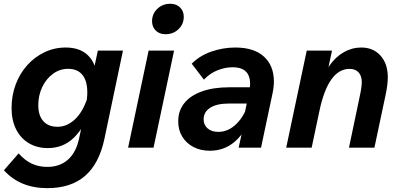

<svg xmlns="http://www.w3.org/2000/svg" viewBox="-29 -766 2077 996"><path d="M-8.6 117.3 67.6 29.7Q99.4 65.8 135.6 82.8Q171.9 99.8 216.7 99.8Q281.1 99.8 323.4 62.3Q365.7 24.9 380.9 -46.2L415.8 -210.5Q419.5 -228.8 421.7 -250.3Q423.9 -271.9 423.9 -286Q423.9 -346.6 398.3 -377.8Q372.8 -409 324.6 -409Q281.2 -409 245.8 -383.1Q210.4 -357.2 190 -314.2Q169.6 -271.2 169.6 -220.5Q169.6 -166.9 195.6 -137.6Q221.7 -108.3 269.7 -108.3Q318.1 -108.3 359.3 -146.5Q400.5 -184.7 424.5 -258.1L448.7 -210.5Q408.9 -104.5 353.7 -51.2Q298.5 2.2 219.1 2.2Q163.4 2.2 120.9 -23Q78.4 -48.1 54.7 -94.9Q31 -141.8 31 -205.1Q31 -270.7 52.4 -327.8Q73.7 -384.9 112.4 -427.9Q151.1 -470.9 202.2 -495.2Q253.4 -519.5 311.9 -519.5Q385.6 -519.5 427.7 -478.5Q469.7 -437.4 473.3 -364.6L449 -364.3L478.5 -503.5H608.9L512.5 -44.8Q485.2 83 412.1 146.5Q339 210 216.7 210Q145.8 210 89.6 186.9Q33.4 163.8 -8.6 117.3Z M635.5 0 742 -503.5H874L767.5 0ZM759.8 -655.8Q759.8 -694.1 787.1 -720.3Q814.4 -746.4 854.2 -746.4Q885.8 -746.4 905 -727.5Q924.3 -708.6 924.3 -679Q924.3 -641.2 897.1 -614.8Q870 -588.5 829.8 -588.5Q798.2 -588.5 779 -607.4Q759.8 -626.3 759.8 -655.8Z M1208.9 0 1231.6 -102.8 1226.8 -113.4 1263.5 -288.8Q1276.3 -350.2 1255.6 -383.6Q1234.8 -417.1 1177 -417.1Q1138.9 -417.1 1099.3 -401.4Q1059.7 -385.7 1028.9 -352.8L965.6 -435.5Q1006.9 -477.3 1067.4 -498.4Q1128 -519.5 1191.6 -519.5Q1288.7 -519.5 1340.2 -472.4Q1391.8 -425.4 1391.8 -343.3Q1391.8 -328.4 1389.8 -311.6Q1387.8 -294.8 1384.1 -278.5L1325.1 0ZM1160.7 -313.2H1276.9L1262.8 -228.8H1157.2Q1095.8 -228.8 1061.6 -207.1Q1027.3 -185.3 1027.3 -147.1Q1027.3 -118 1047.9 -100Q1068.5 -81.9 1103.9 -81.9Q1156.2 -81.9 1199.2 -125.1Q1242.3 -168.3 1262.8 -241.7L1289.7 -223.5Q1266.4 -111.2 1206.3 -47.6Q1146.2 16 1059.8 16Q1012.4 16 975.3 -3Q938.2 -22 916.8 -56.6Q895.5 -91.2 895.5 -136.8Q895.5 -191.3 927 -230.8Q958.4 -270.2 1018.1 -291.7Q1077.8 -313.2 1160.7 -313.2Z M1455.7 0 1562.2 -503.5H1693.2L1659.9 -346.8L1633.2 -321.5Q1649.6 -382.4 1680.9 -426.7Q1712.1 -471.1 1754.6 -495.3Q1797.1 -519.5 1845.3 -519.5Q1906.8 -519.5 1944.7 -477.6Q1982.7 -435.8 1982.7 -365.5Q1982.7 -346.7 1980 -324.5Q1977.4 -302.2 1971.1 -272.7L1913.3 0H1781.3L1838.5 -272.7Q1843.1 -293.6 1845.4 -311.4Q1847.7 -329.2 1847.7 -339.9Q1847.7 -372.3 1831.1 -390.5Q1814.5 -408.7 1784.4 -408.7Q1729.1 -408.7 1690.3 -354.4Q1651.6 -300.2 1629.1 -195.6L1587.7 0Z"/></svg>

Font: Wix Madefor Text
Style: Italic
Weight: 400
Italic angle: -12°
Designer: Dalton Maag Ltd
Foundry: Dalton Maag Ltd
Version: Version 3.100